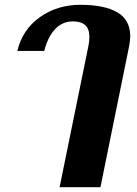

<svg xmlns="http://www.w3.org/2000/svg" viewBox="-20 -583 570 799"><path d="M348 -392Q352 -411 352 -429Q352 -463 334.5 -478.5Q317 -494 283 -494Q241 -494 210.5 -463Q180 -432 164 -371H52Q74 -461 146.5 -512Q219 -563 314 -563Q415 -563 468.5 -531.5Q522 -500 522 -432Q522 -416 517 -389L398 196H228Z"/></svg>

Font: Taviraj
Style: Bold Italic
Weight: 700
Italic angle: -12°
Designer: Katatrad Team
Foundry: CadsonDemak
Version: Version 1.001